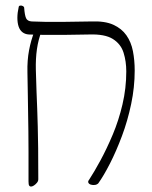

<svg xmlns="http://www.w3.org/2000/svg" viewBox="-20 -671 561 707"><path d="M94 16Q90 16 87.5 12.5Q85 9 85 -3Q85 -67 85 -111Q85 -155 84.5 -188.5Q84 -222 83.5 -253Q83 -284 82.5 -319.5Q82 -355 81 -405Q80 -449 87 -486Q94 -523 107 -556H133Q121 -525 116 -490Q111 -455 112 -414Q113 -368 114.5 -334Q116 -300 117 -270.5Q118 -241 119 -206.5Q120 -172 120.5 -125.5Q121 -79 121 -11Q121 -4 116 2Q111 8 105 12Q99 16 94 16ZM49 -646Q50 -650 55 -650.5Q60 -651 64.5 -648.5Q69 -646 69 -642Q71 -615 76 -604Q81 -593 97 -592Q121 -591 148 -590.5Q175 -590 214.5 -590.5Q254 -591 316 -592Q366 -594 397 -580Q428 -566 445.5 -541Q463 -516 469.5 -482.5Q476 -449 476 -411Q476 -350 463 -288Q450 -226 429 -170Q408 -114 385 -69Q362 -24 342 4Q337 9 329.5 10Q322 11 315 9Q308 7 305.5 2Q303 -3 308 -9Q327 -38 350 -80.5Q373 -123 395 -175Q417 -227 431 -286.5Q445 -346 445 -408Q445 -445 435 -477Q425 -509 395.5 -527.5Q366 -546 308 -544Q251 -543 211.5 -542.5Q172 -542 142.5 -542.5Q113 -543 86 -544Q72 -545 62.5 -552.5Q53 -560 48.5 -573.5Q44 -587 44 -605.5Q44 -624 49 -646Z"/></svg>

Font: Noto Rashi Hebrew ExtraLight
Style: Regular
Weight: 250
Version: Version 1.006